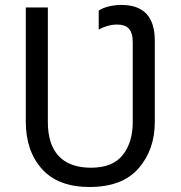

<svg xmlns="http://www.w3.org/2000/svg" viewBox="-20 -744 729 774"><path d="M340.8 9.8C429.7 9.8 495.6 -15.6 539.1 -65.9C582.5 -116.2 604 -178.2 604 -252V-580.1C604 -677.2 558.6 -724.1 469.2 -724.1C434.1 -724.1 397.9 -715.3 377.9 -701.2V-625C399.4 -636.7 425.3 -645 452.1 -645C493.2 -645 515.1 -625.5 515.1 -574.2V-252C515.1 -197.8 502 -153.8 475.1 -119.6C448.2 -85 405.3 -67.9 346.2 -67.9C229.5 -67.9 172.9 -135.3 172.9 -251V-713.9H84V-253.9C84 -174.3 106 -110.8 149.4 -62.5C192.9 -14.2 256.8 9.8 340.8 9.8Z"/></svg>

Font: Avrile Sans
Style: Regular
Weight: 400
Designer: Monotype Design Team, Google (font), Stefan Peev (BGR Cyrillic), Cristiano Sobral (main changes)
Foundry: The Avrile Sans Project Authors
Version: Version 3.110